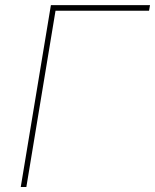

<svg xmlns="http://www.w3.org/2000/svg" viewBox="-20 -748 620 768"><path d="M580.1 -727.5 576.2 -705.1H202.1L85.4 0H63L183.6 -727.5Z"/></svg>

Font: Inter 17pt Thin
Style: Italic
Weight: 250
Italic angle: -9.3988°
Version: Version 4.001;git-66647c0bb